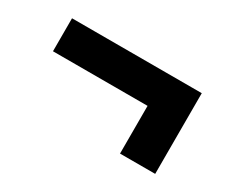

<svg xmlns="http://www.w3.org/2000/svg" viewBox="-61 -568 721 610"><g transform="rotate(30 299.5 -263.0)"><path d="M538 -411V-115H409V-290H62V-411Z"/></g></svg>

Font: Montserrat Z
Style: Bold
Weight: 700
Designer: Julieta Ulanovsky
Foundry: Julieta Ulanovsky
Version: Version 8.000